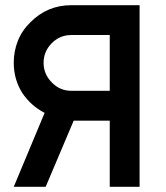

<svg xmlns="http://www.w3.org/2000/svg" viewBox="-20 -720 638 740"><path d="M403 -585H255Q211 -585 180 -554Q148 -522 148 -478Q148 -434 180 -402Q211 -370 255 -370H403ZM518 -700V0H403V-255H264L156 0H33L152 -285Q99 -312 65 -363Q33 -415 33 -478Q33 -523 49 -563Q65 -603 98 -635Q163 -700 255 -700Z"/></svg>

Font: Unageo
Style: SemiBold
Weight: 600
Designer: Richard Sepsi
Foundry: Richard Sepsi
Version: Version 2.000